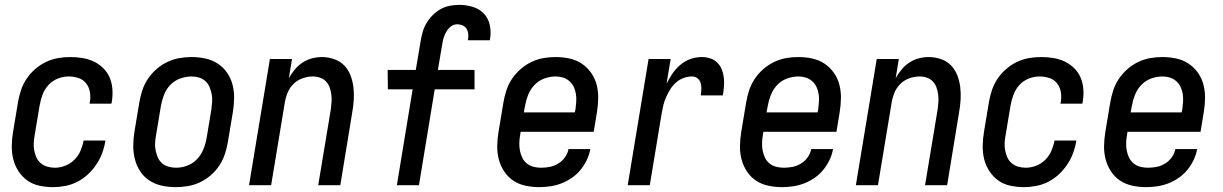

<svg xmlns="http://www.w3.org/2000/svg" viewBox="-20 -763 5040 791"><path d="M199 8Q170 8 142 2Q114 -4 92.5 -19.5Q71 -35 56 -58Q41 -81 34.5 -107.5Q28 -134 28.5 -163Q29 -192 34 -221L54 -341Q58 -365 66 -390Q74 -415 89 -437.5Q104 -460 124.5 -478Q145 -496 169 -507.5Q193 -519 218.5 -523.5Q244 -528 269 -528Q294 -528 319 -524Q344 -520 365.5 -510Q387 -500 404.5 -483Q422 -466 431.5 -444Q441 -422 443 -397Q445 -372 441 -346L439 -336H349L350 -342Q354 -363 350.5 -383.5Q347 -404 335 -419.5Q323 -435 303.5 -441.5Q284 -448 262 -448Q240 -448 217.5 -439Q195 -430 179 -412Q163 -394 155 -372Q147 -350 143 -327L123 -207Q120 -191 119 -175Q118 -159 121 -143.5Q124 -128 130 -114.5Q136 -101 147.5 -91Q159 -81 174.5 -76.5Q190 -72 206 -72Q227 -72 248 -80Q269 -88 285.5 -104Q302 -120 311 -140.5Q320 -161 324 -182V-184H414V-182Q410 -157 401 -132.5Q392 -108 377 -85.5Q362 -63 342 -44.5Q322 -26 298.5 -14Q275 -2 249 3Q223 8 199 8Z M704 8Q675 8 647 2Q619 -4 596 -19Q573 -34 558 -56.5Q543 -79 536 -106Q529 -133 529 -162Q529 -191 534 -221L554 -341Q558 -365 566 -390Q574 -415 589 -437.5Q604 -460 624.5 -478Q645 -496 669 -507.5Q693 -519 718.5 -523.5Q744 -528 769 -528Q798 -528 826 -522Q854 -516 877 -501Q900 -486 915.5 -463.5Q931 -441 938 -414Q945 -387 944.5 -358Q944 -329 939 -299L919 -179Q915 -155 907 -130Q899 -105 884.5 -82.5Q870 -60 849.5 -42Q829 -24 805 -12.5Q781 -1 755 3.5Q729 8 704 8ZM705 -72Q728 -72 751 -80.5Q774 -89 791 -106.5Q808 -124 817.5 -147Q827 -170 831 -193L851 -313Q853 -329 854 -345Q855 -361 852 -376Q849 -391 843 -405Q837 -419 826 -429Q815 -439 800 -443.5Q785 -448 769 -448Q746 -448 722.5 -439.5Q699 -431 682 -413.5Q665 -396 656 -373Q647 -350 643 -327L623 -207Q620 -191 619 -175Q618 -159 621 -144Q624 -129 630 -115Q636 -101 647 -91Q658 -81 673.5 -76.5Q689 -72 705 -72Z M1006 0 1092 -520H1183L1170 -441Q1180 -459 1194 -476Q1208 -493 1226 -505Q1244 -517 1265 -522.5Q1286 -528 1306 -528Q1332 -528 1356.5 -519.5Q1381 -511 1398 -493.5Q1415 -476 1424 -452.5Q1433 -429 1436 -404Q1439 -379 1437.5 -352.5Q1436 -326 1431 -299L1382 0H1291L1343 -313Q1345 -328 1346 -343.5Q1347 -359 1345 -374Q1343 -389 1338 -403Q1333 -417 1323 -427.5Q1313 -438 1298.5 -443Q1284 -448 1269 -448Q1248 -448 1226.5 -440.5Q1205 -433 1189 -417Q1173 -401 1164.5 -380Q1156 -359 1153 -338L1097 0Z M1706 0H1615L1680 -395H1578L1577 -475H1693L1713 -594Q1716 -613 1721.5 -632Q1727 -651 1737.5 -668.5Q1748 -686 1762.5 -700.5Q1777 -715 1794.5 -725Q1812 -735 1832 -739Q1852 -743 1871 -743Q1900 -743 1927 -735Q1954 -727 1972.5 -708Q1991 -689 1997.5 -661Q2004 -633 1999 -604L1998 -597H1908V-600Q1910 -612 1909 -623.5Q1908 -635 1902 -644.5Q1896 -654 1885.5 -658.5Q1875 -663 1863 -663Q1850 -663 1838.5 -654.5Q1827 -646 1819.5 -633.5Q1812 -621 1808 -608Q1804 -595 1802 -581L1784 -475H1935V-395H1771Z M2202 8Q2173 8 2145 2Q2117 -4 2094.5 -19Q2072 -34 2057 -57Q2042 -80 2035 -106.5Q2028 -133 2028.5 -162Q2029 -191 2034 -221L2054 -341Q2058 -365 2066 -390Q2074 -415 2089 -437.5Q2104 -460 2124.5 -478Q2145 -496 2169 -507.5Q2193 -519 2218 -523.5Q2243 -528 2268 -528Q2298 -528 2326 -522Q2354 -516 2376.5 -501Q2399 -486 2415 -463.5Q2431 -441 2438 -414Q2445 -387 2444.5 -358Q2444 -329 2439 -299L2426 -220H2125L2123 -207Q2120 -191 2119.5 -174.5Q2119 -158 2122 -142.5Q2125 -127 2131.5 -113.5Q2138 -100 2150 -90Q2162 -80 2177.5 -76Q2193 -72 2209 -72Q2227 -72 2245 -75.5Q2263 -79 2279.5 -89Q2296 -99 2307.5 -115Q2319 -131 2322 -149H2412Q2408 -126 2397.5 -104Q2387 -82 2371.5 -63Q2356 -44 2335.5 -30Q2315 -16 2293 -7.5Q2271 1 2247.5 4.5Q2224 8 2202 8ZM2348 -300 2351 -313Q2353 -329 2354 -345Q2355 -361 2352.5 -376.5Q2350 -392 2343.5 -405.5Q2337 -419 2325.5 -429Q2314 -439 2299.5 -443.5Q2285 -448 2269 -448Q2246 -448 2222.5 -439.5Q2199 -431 2182 -413Q2165 -395 2156 -372.5Q2147 -350 2143 -327L2138 -300Z M2566 0 2652 -520H2743L2726 -418Q2737 -440 2750.5 -460Q2764 -480 2783 -496Q2802 -512 2825 -520Q2848 -528 2871 -528Q2889 -528 2906 -522.5Q2923 -517 2935 -505Q2947 -493 2953.5 -477Q2960 -461 2962 -443Q2964 -425 2962.5 -406.5Q2961 -388 2958 -370H2867Q2869 -383 2869.5 -396Q2870 -409 2866.5 -421Q2863 -433 2853.5 -440.5Q2844 -448 2831 -448Q2814 -448 2797 -442Q2780 -436 2766 -424Q2752 -412 2742 -396Q2732 -380 2724.5 -363.5Q2717 -347 2713 -330Q2709 -313 2706 -296L2657 0Z M3202 8Q3173 8 3145 2Q3117 -4 3094.5 -19Q3072 -34 3057 -57Q3042 -80 3035 -106.5Q3028 -133 3028.5 -162Q3029 -191 3034 -221L3054 -341Q3058 -365 3066 -390Q3074 -415 3089 -437.5Q3104 -460 3124.5 -478Q3145 -496 3169 -507.5Q3193 -519 3218 -523.5Q3243 -528 3268 -528Q3298 -528 3326 -522Q3354 -516 3376.5 -501Q3399 -486 3415 -463.5Q3431 -441 3438 -414Q3445 -387 3444.5 -358Q3444 -329 3439 -299L3426 -220H3125L3123 -207Q3120 -191 3119.5 -174.5Q3119 -158 3122 -142.5Q3125 -127 3131.5 -113.5Q3138 -100 3150 -90Q3162 -80 3177.5 -76Q3193 -72 3209 -72Q3227 -72 3245 -75.5Q3263 -79 3279.5 -89Q3296 -99 3307.5 -115Q3319 -131 3322 -149H3412Q3408 -126 3397.5 -104Q3387 -82 3371.5 -63Q3356 -44 3335.5 -30Q3315 -16 3293 -7.5Q3271 1 3247.5 4.5Q3224 8 3202 8ZM3348 -300 3351 -313Q3353 -329 3354 -345Q3355 -361 3352.5 -376.5Q3350 -392 3343.5 -405.5Q3337 -419 3325.5 -429Q3314 -439 3299.5 -443.5Q3285 -448 3269 -448Q3246 -448 3222.5 -439.5Q3199 -431 3182 -413Q3165 -395 3156 -372.5Q3147 -350 3143 -327L3138 -300Z M3506 0 3592 -520H3683L3670 -441Q3680 -459 3694 -476Q3708 -493 3726 -505Q3744 -517 3765 -522.5Q3786 -528 3806 -528Q3832 -528 3856.5 -519.5Q3881 -511 3898 -493.5Q3915 -476 3924 -452.5Q3933 -429 3936 -404Q3939 -379 3937.5 -352.5Q3936 -326 3931 -299L3882 0H3791L3843 -313Q3845 -328 3846 -343.5Q3847 -359 3845 -374Q3843 -389 3838 -403Q3833 -417 3823 -427.5Q3813 -438 3798.5 -443Q3784 -448 3769 -448Q3748 -448 3726.5 -440.5Q3705 -433 3689 -417Q3673 -401 3664.5 -380Q3656 -359 3653 -338L3597 0Z M4199 8Q4170 8 4142 2Q4114 -4 4092.5 -19.5Q4071 -35 4056 -58Q4041 -81 4034.5 -107.5Q4028 -134 4028.5 -163Q4029 -192 4034 -221L4054 -341Q4058 -365 4066 -390Q4074 -415 4089 -437.5Q4104 -460 4124.5 -478Q4145 -496 4169 -507.5Q4193 -519 4218.5 -523.5Q4244 -528 4269 -528Q4294 -528 4319 -524Q4344 -520 4365.5 -510Q4387 -500 4404.5 -483Q4422 -466 4431.5 -444Q4441 -422 4443 -397Q4445 -372 4441 -346L4439 -336H4349L4350 -342Q4354 -363 4350.5 -383.5Q4347 -404 4335 -419.5Q4323 -435 4303.5 -441.5Q4284 -448 4262 -448Q4240 -448 4217.5 -439Q4195 -430 4179 -412Q4163 -394 4155 -372Q4147 -350 4143 -327L4123 -207Q4120 -191 4119 -175Q4118 -159 4121 -143.5Q4124 -128 4130 -114.5Q4136 -101 4147.5 -91Q4159 -81 4174.5 -76.5Q4190 -72 4206 -72Q4227 -72 4248 -80Q4269 -88 4285.5 -104Q4302 -120 4311 -140.5Q4320 -161 4324 -182V-184H4414V-182Q4410 -157 4401 -132.5Q4392 -108 4377 -85.5Q4362 -63 4342 -44.5Q4322 -26 4298.5 -14Q4275 -2 4249 3Q4223 8 4199 8Z M4702 8Q4673 8 4645 2Q4617 -4 4594.5 -19Q4572 -34 4557 -57Q4542 -80 4535 -106.5Q4528 -133 4528.5 -162Q4529 -191 4534 -221L4554 -341Q4558 -365 4566 -390Q4574 -415 4589 -437.5Q4604 -460 4624.5 -478Q4645 -496 4669 -507.5Q4693 -519 4718 -523.5Q4743 -528 4768 -528Q4798 -528 4826 -522Q4854 -516 4876.5 -501Q4899 -486 4915 -463.5Q4931 -441 4938 -414Q4945 -387 4944.5 -358Q4944 -329 4939 -299L4926 -220H4625L4623 -207Q4620 -191 4619.5 -174.5Q4619 -158 4622 -142.5Q4625 -127 4631.5 -113.5Q4638 -100 4650 -90Q4662 -80 4677.5 -76Q4693 -72 4709 -72Q4727 -72 4745 -75.5Q4763 -79 4779.5 -89Q4796 -99 4807.5 -115Q4819 -131 4822 -149H4912Q4908 -126 4897.5 -104Q4887 -82 4871.5 -63Q4856 -44 4835.5 -30Q4815 -16 4793 -7.5Q4771 1 4747.5 4.5Q4724 8 4702 8ZM4848 -300 4851 -313Q4853 -329 4854 -345Q4855 -361 4852.5 -376.5Q4850 -392 4843.5 -405.5Q4837 -419 4825.5 -429Q4814 -439 4799.5 -443.5Q4785 -448 4769 -448Q4746 -448 4722.5 -439.5Q4699 -431 4682 -413Q4665 -395 4656 -372.5Q4647 -350 4643 -327L4638 -300Z"/></svg>

Font: Iosevka Medium Oblique
Style: Regular
Weight: 500
Italic angle: -9°
Monospace: yes
Designer: Belleve Invis
Foundry: Belleve Invis
Version: Version 32.5.0; ttfautohint (v1.8.4)